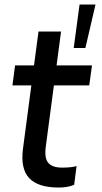

<svg xmlns="http://www.w3.org/2000/svg" viewBox="-20 -820 451 852"><path d="M231 -529.8H388.2L376 -440.9H219.2L183.1 -168.9Q176.3 -116.7 195.1 -96.4Q213.9 -76.2 254.9 -76.2Q296.9 -76.2 319.8 -83L309.1 0Q281.7 12.2 240.2 12.2Q148.9 12.2 109.6 -29.5Q70.3 -71.3 82 -160.2L119.1 -440.9H35.2L46.9 -529.8H130.9L150.9 -680.2H251ZM333 -799.8H403.8L358.9 -606.9H307.1Z"/></svg>

Font: Cooper Hewitt
Style: Medium Italic
Weight: 708
Designer: Village Type and Design LLC
Foundry: Cooper Hewitt Smithsonian Design Museum
Version: 1.000